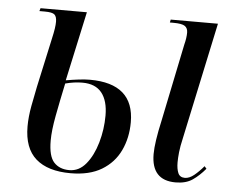

<svg xmlns="http://www.w3.org/2000/svg" viewBox="-44 -587 783 648"><g transform="rotate(5 347.5 -263.0)"><path d="M217 10Q140 10 99.5 -25.5Q59 -61 59 -135Q59 -167 66 -205Q73 -243 79 -271L115 -436Q120 -458 122 -471.5Q124 -485 124 -495Q124 -512 116.5 -519Q109 -526 83 -526H65L68 -536H225L174 -301Q197 -305 218 -307.5Q239 -310 255 -310Q405 -310 405 -179Q405 -126 384.5 -83Q364 -40 322.5 -15Q281 10 217 10ZM212 0Q245 0 268.5 -28.5Q292 -57 305 -102Q318 -147 318 -194Q318 -244 296.5 -271Q275 -298 231 -298Q203 -298 173 -290Q160 -229 150.5 -178.5Q141 -128 141 -94Q141 -41 160 -20.5Q179 0 212 0ZM573 10Q491 10 491 -79Q491 -118 508 -194L562 -456Q568 -479 568 -497Q568 -512 558 -519Q548 -526 519 -526H507L509 -536H669L585 -142Q578 -112 576 -92Q574 -72 574 -58Q574 -36 580 -22Q586 -8 603 -8Q618 -8 634 -21Q650 -34 666 -53L673 -45Q653 -21 630.5 -5.5Q608 10 573 10Z"/></g></svg>

Font: Noto Serif Display ExtraCondensed
Style: Italic
Weight: 400
Width: 2
Italic angle: -12°
Designer: Monotype Design Team
Foundry: Monotype Imaging Inc.
Version: Version 2.009